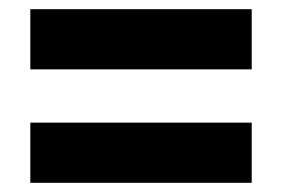

<svg xmlns="http://www.w3.org/2000/svg" viewBox="-20 -559 614 418"><path d="M46 -408V-539H528V-408ZM46 -161V-292H528V-161Z"/></svg>

Font: MuseoModerno SemiBold
Style: Bold
Weight: 700
Version: Version 1.001